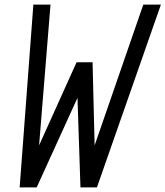

<svg xmlns="http://www.w3.org/2000/svg" viewBox="-20 -820 724 840"><path d="M66 0 126 -800H201L151 -184L315 -547.5H385L394 -184L607 -800H684L404 0H332L319 -392L140.5 0Z"/></svg>

Font: Victor Mono Thin
Style: Italic
Weight: 100
Italic angle: -12°
Monospace: yes
Designer: Rune Bjørnerås
Version: Version 1.561;gftools[0.9.30]